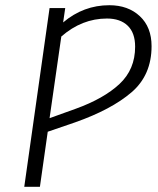

<svg xmlns="http://www.w3.org/2000/svg" viewBox="-20 -716 607 736"><path d="M561 -539Q561 -428 484 -362Q407 -296 268 -247L163 -211L133 0H73L170 -685H230L222 -630Q300 -696 399 -696Q471 -696 516 -654Q561 -612 561 -539ZM498 -537Q498 -590 469.5 -617.5Q441 -645 390 -645Q294 -645 215 -576L170 -263L270 -299Q378 -338 438 -394Q498 -450 498 -537Z"/></svg>

Font: FiraGO Light
Style: Italic
Weight: 300
Italic angle: -8°
Designer: bBox Type GmbH
Foundry: bBox Type GmbH
Version: Version 1.001